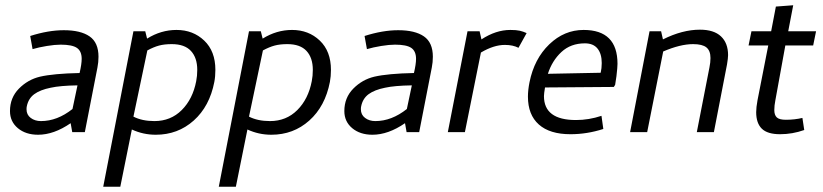

<svg xmlns="http://www.w3.org/2000/svg" viewBox="-20 -503 3135 731"><path d="M104 -316 95 -366Q164 -388 223 -388Q287 -388 321 -364.5Q355 -341 355 -287Q355 -266 351 -246L303 0H255L249 -34Q185 10 125 10Q78 10 48 -15Q18 -40 18 -80Q18 -131 52 -165.5Q86 -200 132 -211Q184 -223 283 -225Q291 -259 291 -279Q291 -308 273 -320.5Q255 -333 211 -333Q189 -333 158.5 -328Q128 -323 104 -316ZM256 -88 275 -178Q209 -177 173 -169Q133 -161 110.5 -144.5Q88 -128 82 -98Q81 -94 81 -87Q81 -66 97 -54Q113 -42 136 -42Q198 -42 256 -88Z M488 -384H533L540 -356Q593 -389 652 -389Q715 -389 757.5 -348.5Q800 -308 800 -237Q800 -212 796 -191Q778 -98 717.5 -44Q657 10 573 10Q525 10 482 -10L438 208H373ZM541 -311 488 -59Q521 -42 568 -42Q630 -42 672 -84Q714 -126 727 -194Q731 -214 731 -237Q731 -283 707 -309Q683 -335 634 -335Q606 -335 585.5 -329.5Q565 -324 541 -311Z M928 -384H973L980 -356Q1033 -389 1092 -389Q1155 -389 1197.5 -348.5Q1240 -308 1240 -237Q1240 -212 1236 -191Q1218 -98 1157.5 -44Q1097 10 1013 10Q965 10 922 -10L878 208H813ZM981 -311 928 -59Q961 -42 1008 -42Q1070 -42 1112 -84Q1154 -126 1167 -194Q1171 -214 1171 -237Q1171 -283 1147 -309Q1123 -335 1074 -335Q1046 -335 1025.5 -329.5Q1005 -324 981 -311Z M1377 -316 1368 -366Q1437 -388 1496 -388Q1560 -388 1594 -364.5Q1628 -341 1628 -287Q1628 -266 1624 -246L1576 0H1528L1522 -34Q1458 10 1398 10Q1351 10 1321 -15Q1291 -40 1291 -80Q1291 -131 1325 -165.5Q1359 -200 1405 -211Q1457 -223 1556 -225Q1564 -259 1564 -279Q1564 -308 1546 -320.5Q1528 -333 1484 -333Q1462 -333 1431.5 -328Q1401 -323 1377 -316ZM1529 -88 1548 -178Q1482 -177 1446 -169Q1406 -161 1383.5 -144.5Q1361 -128 1355 -98Q1354 -94 1354 -87Q1354 -66 1370 -54Q1386 -42 1409 -42Q1471 -42 1529 -88Z M1985 -377 1954 -321Q1933 -332 1902 -332Q1860 -332 1811 -303L1750 0H1685L1760 -384H1806L1813 -353Q1868 -389 1923 -389Q1946 -389 1959 -386Q1972 -383 1985 -377Z M2331 -260Q2331 -247 2327 -213L2322 -180L2317 -172L2055 -170Q2051 -146 2051 -137Q2051 -46 2173 -46Q2222 -46 2270 -62L2277 -12Q2215 8 2152 8Q2073 8 2031.5 -29Q1990 -66 1990 -135Q1990 -160 1996 -190Q2014 -279 2071 -334Q2128 -389 2202 -389Q2331 -389 2331 -260ZM2271 -263Q2271 -298 2255 -318Q2239 -338 2207 -338Q2153 -338 2117.5 -305Q2082 -272 2066 -222L2267 -226Q2271 -243 2271 -263Z M2685 -282Q2685 -310 2669.5 -322.5Q2654 -335 2619 -335Q2570 -335 2505 -307L2444 0H2379L2453 -384H2497L2504 -353Q2578 -390 2645 -390Q2698 -390 2725 -364.5Q2752 -339 2752 -293Q2752 -282 2748 -258L2698 0H2633L2681 -246Q2685 -265 2685 -282Z M2859 -76Q2859 -94 2864 -121L2905 -330H2830L2841 -384H2916L2934 -478L3000 -483L2981 -384H3087L3076 -330H2970L2932 -121Q2928 -101 2928 -84Q2928 -65 2937.5 -56Q2947 -47 2972 -47Q3005 -47 3035 -54L3042 -8Q2997 8 2950 8Q2902 8 2880.5 -13Q2859 -34 2859 -76Z"/></svg>

Font: Cambay Devanagari
Style: Italic
Weight: 400
Italic angle: -11°
Designer: Pooja Saxena
Foundry: Pooja Saxena
Version: Version 1.018;PS 001.018;hotconv 1.0.70;makeotf.lib2.5.58329